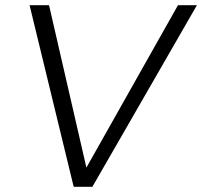

<svg xmlns="http://www.w3.org/2000/svg" viewBox="-20 -720 779 740"><path d="M666 -700H739L336 0H264L94 -700H169L313 -74Z"/></svg>

Font: TypoPRO Montserrat Alternates
Style: Italic
Weight: 300
Italic angle: -11.3°
Designer: Julieta Ulanovsky
Foundry: Julieta Ulanovsky
Version: Version 6.001